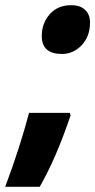

<svg xmlns="http://www.w3.org/2000/svg" viewBox="-79 -581 367 740"><path d="M82 -442Q82 -491 112.5 -526Q143 -561 196 -561Q230 -561 249 -543Q268 -525 268 -494Q268 -441 236 -407Q204 -373 160 -373Q82 -373 82 -442ZM33 -146H190L193 -136Q136 32 74 139H-59Q-3 -10 33 -146Z"/></svg>

Font: Noto Sans UI CondBlack
Style: Italic
Weight: 900
Width: 3
Italic angle: -12°
Designer: Monotype Design Team
Foundry: Monotype Imaging Inc.
Version: Version 1.001